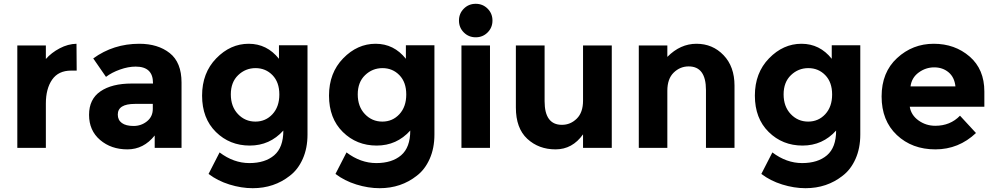

<svg xmlns="http://www.w3.org/2000/svg" viewBox="-20 -777 5230 1009"><path d="M354 -406Q287 -406 254 -358.5Q221 -311 221 -233V0H71V-538H221V-467Q250 -500 293.5 -523Q337 -546 382 -547L383 -406Z M934 0H793V-65Q735 8 649.5 8Q564 8 506 -41.5Q448 -91 448 -173.5Q448 -256 508 -297Q568 -338 672 -338H784V-341Q784 -427 693 -427Q654 -427 610.5 -411.5Q567 -396 537 -373L470 -470Q576 -547 712 -547Q810 -547 872 -498Q934 -449 934 -343ZM783 -205V-231H689Q599 -231 599 -175Q599 -146 620.5 -130.5Q642 -115 682 -115Q722 -115 752.5 -139.5Q783 -164 783 -205Z M1448 -280.5Q1448 -345 1412 -382Q1376 -419 1323 -419Q1270 -419 1231.5 -382Q1193 -345 1193 -281Q1193 -217 1230.5 -177.5Q1268 -138 1322 -138Q1376 -138 1412 -177Q1448 -216 1448 -280.5ZM1469 -91Q1398 -12 1292.5 -12Q1187 -12 1114.5 -83.5Q1042 -155 1042 -274.5Q1042 -394 1116.5 -470.5Q1191 -547 1287 -547Q1383 -547 1446 -468V-539H1596V-70Q1596 2 1571 58Q1546 114 1504 146Q1421 212 1308 212Q1248 212 1185.5 192.5Q1123 173 1076 137L1134 24Q1208 80 1290.5 80Q1373 80 1421 39Q1469 -2 1469 -91Z M2115 -280.5Q2115 -345 2079 -382Q2043 -419 1990 -419Q1937 -419 1898.5 -382Q1860 -345 1860 -281Q1860 -217 1897.5 -177.5Q1935 -138 1989 -138Q2043 -138 2079 -177Q2115 -216 2115 -280.5ZM2136 -91Q2065 -12 1959.5 -12Q1854 -12 1781.5 -83.5Q1709 -155 1709 -274.5Q1709 -394 1783.5 -470.5Q1858 -547 1954 -547Q2050 -547 2113 -468V-539H2263V-70Q2263 2 2238 58Q2213 114 2171 146Q2088 212 1975 212Q1915 212 1852.5 192.5Q1790 173 1743 137L1801 24Q1875 80 1957.5 80Q2040 80 2088 39Q2136 -2 2136 -91Z M2555 0H2405V-538H2555ZM2417.5 -606.5Q2392 -632 2392 -669Q2392 -706 2417.5 -731.5Q2443 -757 2480 -757Q2517 -757 2542.5 -731.5Q2568 -706 2568 -669Q2568 -632 2542.5 -606.5Q2517 -581 2480 -581Q2443 -581 2417.5 -606.5Z M3044 -248V-538H3195V0H3044V-71Q2988 8 2899.5 8Q2811 8 2751 -47.5Q2691 -103 2691 -212V-538H2842V-245Q2842 -121 2933 -121Q2978 -121 3011 -153.5Q3044 -186 3044 -248Z M3487 -300V0H3337V-538H3487V-478Q3555 -547 3640 -547Q3725 -547 3782.5 -487Q3840 -427 3840 -327V0H3690V-304Q3690 -428 3599 -428Q3554 -428 3520.5 -395.5Q3487 -363 3487 -300Z M4353 -280.5Q4353 -345 4317 -382Q4281 -419 4228 -419Q4175 -419 4136.5 -382Q4098 -345 4098 -281Q4098 -217 4135.5 -177.5Q4173 -138 4227 -138Q4281 -138 4317 -177Q4353 -216 4353 -280.5ZM4374 -91Q4303 -12 4197.5 -12Q4092 -12 4019.5 -83.5Q3947 -155 3947 -274.5Q3947 -394 4021.5 -470.5Q4096 -547 4192 -547Q4288 -547 4351 -468V-539H4501V-70Q4501 2 4476 58Q4451 114 4409 146Q4326 212 4213 212Q4153 212 4090.5 192.5Q4028 173 3981 137L4039 24Q4113 80 4195.5 80Q4278 80 4326 39Q4374 -2 4374 -91Z M5109 -78Q5018 8 4895.5 8Q4773 8 4693 -67.5Q4613 -143 4613 -270Q4613 -397 4694.5 -472Q4776 -547 4887 -547Q4998 -547 5075.5 -480Q5153 -413 5153 -296V-216H4761Q4768 -172 4807 -144Q4846 -116 4895 -116Q4974 -116 5025 -169ZM4765 -323H5001Q4996 -371 4965 -397Q4934 -423 4889.5 -423Q4845 -423 4808 -396Q4771 -369 4765 -323Z"/></svg>

Font: Montreal
Style: Bold
Weight: 700
Designer: Julieta Ulanovsky, usr_local_share
Foundry: Julieta Ulanovsky, usr_local_share
Version: Version 2.001